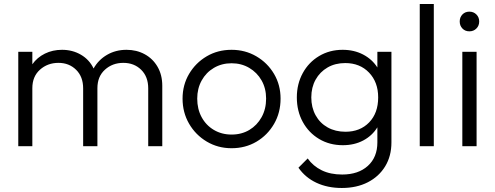

<svg xmlns="http://www.w3.org/2000/svg" viewBox="-20 -728 2464 956"><path d="M71 0V-470H141V-408Q165 -442 203.5 -461Q242 -480 289 -480Q341 -480 383 -455.5Q425 -431 446 -387Q470 -430 513 -455Q556 -480 610 -480Q660 -480 700.5 -458Q741 -436 764.5 -395.5Q788 -355 788 -301V0H718V-288Q718 -346 683 -380.5Q648 -415 594 -415Q540 -415 502.5 -381Q465 -347 465 -289V0H394V-288Q394 -346 359 -380.5Q324 -415 271 -415Q217 -415 179 -381Q141 -347 141 -289V0Z M1133 10Q1065 10 1009.5 -23Q954 -56 921.5 -112Q889 -168 889 -237Q889 -305 921.5 -360Q954 -415 1009 -447.5Q1064 -480 1133 -480Q1201 -480 1256.5 -447.5Q1312 -415 1344.5 -360Q1377 -305 1377 -237Q1377 -167 1344.5 -111Q1312 -55 1257 -22.5Q1202 10 1133 10ZM1133 -58Q1183 -58 1221.5 -81Q1260 -104 1282.5 -144.5Q1305 -185 1305 -237Q1305 -288 1282.5 -327.5Q1260 -367 1221 -390Q1182 -413 1133 -413Q1084 -413 1045 -390Q1006 -367 984 -327Q962 -287 962 -237Q962 -185 984 -144.5Q1006 -104 1045 -81Q1084 -58 1133 -58Z M1687 -5Q1621 -5 1569 -36Q1517 -67 1487.5 -121Q1458 -175 1458 -243Q1458 -310 1487.5 -364Q1517 -418 1569 -449Q1621 -480 1686 -480Q1743 -480 1788 -456.5Q1833 -433 1859 -392V-470H1929V-19Q1929 49 1898 100Q1867 151 1811.5 179.5Q1756 208 1682 208Q1611 208 1555.5 182Q1500 156 1466 107L1512 61Q1539 99 1582 120Q1625 141 1684 141Q1764 141 1811.5 98Q1859 55 1859 -19V-94Q1833 -52 1788.5 -28.5Q1744 -5 1687 -5ZM1700 -72Q1773 -72 1818 -118.5Q1863 -165 1863 -243Q1863 -319 1817.5 -366.5Q1772 -414 1699 -414Q1649 -414 1611 -392Q1573 -370 1551.5 -331.5Q1530 -293 1530 -243Q1530 -193 1551.5 -154Q1573 -115 1611.5 -93.5Q1650 -72 1700 -72Z M2070 0V-708H2140V0Z M2317 -572Q2296 -572 2282.5 -586Q2269 -600 2269 -621Q2269 -642 2282.5 -656Q2296 -670 2317 -670Q2338 -670 2352 -656Q2366 -642 2366 -621Q2366 -600 2352 -586Q2338 -572 2317 -572ZM2282 0V-470H2353V0Z"/></svg>

Font: Outfit Light
Style: Regular
Weight: 300
Designer: Rodrigo Fuenzalida
Foundry: fragTYPE
Version: Version 1.100; ttfautohint (v1.8.4.7-5d5b)